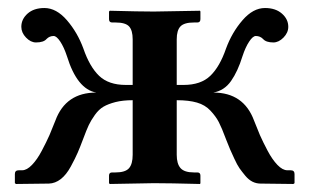

<svg xmlns="http://www.w3.org/2000/svg" viewBox="-20 -458 771 479"><path d="M420.9 -208V-71.8Q420.9 -49.3 430.4 -38.6Q439.9 -27.8 463.9 -27.8H472.2Q480 -27.8 480 -20V-1L479 1Q402.8 -1 363.8 -1L253.9 1L252 -1V-20Q252 -27.8 259.8 -27.8H268.1Q292.5 -27.8 301.8 -38.3Q311 -48.8 311 -71.8V-208Q286.6 -208 268.3 -203.4Q250 -198.7 238.3 -191.9Q226.6 -185.1 216.8 -171.4Q207 -157.7 201.4 -145.8Q195.8 -133.8 188 -112.8Q179.2 -89.4 173.8 -77.1Q168 -63.5 156.7 -42.7Q145.5 -22 131.6 -11.2Q117.7 -0.5 102.1 0L20 1L17.1 -1V-23.9Q17.1 -33.2 26.9 -33.2H35.2Q46.9 -33.2 59.8 -46.6Q72.8 -60.1 84.2 -81.8Q95.7 -103.5 103.5 -121.1Q110.8 -138.2 118.2 -157.2Q144 -227.1 220.2 -227.1Q172.4 -235.4 147 -317.9Q139.6 -340.3 130.4 -354.2Q121.1 -368.2 113.8 -368.2Q103.5 -368.2 96.2 -360.8Q88.9 -352.1 69.8 -352.1Q56.6 -352.1 44.9 -364.3Q33.2 -376.5 33.2 -391.1Q33.2 -410.2 48.8 -424.1Q64.5 -438 90.8 -438Q120.6 -438 147 -407.5Q173.3 -377 188 -336.9Q203.6 -291.5 227.3 -268.8Q251 -246.1 293.9 -246.1H311V-359.9Q311 -382.3 302 -392.1Q293 -401.9 268.1 -401.9H259.8Q252 -401.9 252 -410.2V-429.2L253.9 -431.2Q328.6 -429.2 363.8 -429.2L479 -431.2L480 -429.2V-410.2Q480 -401.9 472.2 -401.9H463.9Q439.5 -401.9 430.2 -392.1Q420.9 -382.3 420.9 -359.9V-246.1H438Q481 -246.1 504.6 -268.8Q528.3 -291.5 543.9 -336.9Q558.6 -377 585 -407.5Q611.3 -438 641.1 -438Q667.5 -438 683.3 -424.1Q699.2 -410.2 699.2 -391.1Q699.2 -376.5 687.3 -364.3Q675.3 -352.1 662.1 -352.1Q643.6 -352.1 636.2 -360.8Q628.9 -368.2 618.2 -368.2Q610.8 -368.2 601.6 -354.2Q592.3 -340.3 585 -317.9Q573.2 -279.8 556.4 -255.9Q539.6 -231.9 512.2 -227.1Q587.9 -227.1 613.8 -157.2Q621.1 -138.2 628.4 -121.1Q636.2 -103.5 647.7 -81.8Q659.2 -60.1 672.1 -46.6Q685.1 -33.2 696.8 -33.2H705.1Q714.8 -33.2 714.8 -23.9V-1L711.9 1L629.9 0Q619.6 0 610.1 -4.6Q600.6 -9.3 592 -19.5Q583.5 -29.8 577.6 -38.1Q571.8 -46.4 564.5 -62.3Q557.1 -78.1 554.2 -85Q551.3 -91.8 544.9 -107.9Q543.5 -111.3 543 -112.8Q533.2 -139.2 525.9 -153.3Q518.6 -167.5 505.1 -181.9Q491.7 -196.3 471.4 -202.1Q451.2 -208 420.9 -208Z"/></svg>

Font: Linux Libertine G
Style: Semibold
Weight: 600
Designer: Philipp H. Poll
Foundry: Philipp H. Poll
Version: Version 5.1.1